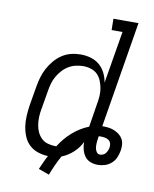

<svg xmlns="http://www.w3.org/2000/svg" viewBox="-91 -804 782 973"><g transform="rotate(10 300.0 -317.5)"><path d="M228 100 173 80Q182 61 189.5 43.5Q197 26 207 8Q180 7 154.5 -1.5Q129 -10 110.5 -27.5Q92 -45 82 -69Q72 -93 68 -119Q64 -145 65.5 -172.5Q67 -200 71 -228L88 -328Q92 -352 99 -376.5Q106 -401 118 -423.5Q130 -446 147 -466.5Q164 -487 186 -501.5Q208 -516 232.5 -522Q257 -528 282 -528Q309 -528 334.5 -520.5Q360 -513 379 -496.5Q398 -480 409.5 -457Q421 -434 425 -408L470 -677H414L413 -735H542L452 -189H455Q471 -189 486 -187Q501 -185 515 -179Q529 -173 540.5 -164Q552 -155 559 -142Q566 -129 567 -113Q568 -97 565 -81Q562 -64 554.5 -46.5Q547 -29 532 -16Q517 -3 499 2.5Q481 8 463 8Q443 8 425 1Q407 -6 396 -21Q385 -36 380 -55Q375 -74 375 -94Q368 -79 357.5 -65Q347 -51 334 -39Q321 -27 306 -17.5Q291 -8 275 -2Q261 23 249.5 48.5Q238 74 228 100ZM236 -48H240Q253 -69 269 -88Q285 -107 303.5 -123.5Q322 -140 343 -153Q364 -166 387 -175L406 -294Q410 -315 411.5 -336Q413 -357 409.5 -376.5Q406 -396 398.5 -414.5Q391 -433 378 -446Q365 -459 345.5 -465.5Q326 -472 305 -472Q286 -472 266.5 -467.5Q247 -463 229.5 -452.5Q212 -442 198 -426.5Q184 -411 174 -393.5Q164 -376 158.5 -357Q153 -338 150 -319L133 -219Q129 -198 128.5 -178Q128 -158 131 -138.5Q134 -119 142 -102Q150 -85 163.5 -72Q177 -59 196.5 -53.5Q216 -48 236 -48ZM466 -45Q473 -45 481 -48.5Q489 -52 494 -58.5Q499 -65 502.5 -73Q506 -81 507 -89Q509 -100 506 -110Q503 -120 495 -126Q487 -132 476 -134Q465 -136 455 -136H443L441 -121Q439 -110 438.5 -98Q438 -86 439.5 -75Q441 -64 447.5 -54.5Q454 -45 466 -45Z"/></g></svg>

Font: Iosevka HT Light Extended
Style: Italic
Weight: 300
Width: 7
Italic angle: -9°
Monospace: yes
Designer: Belleve Invis
Foundry: Belleve Invis
Version: Version 32.3.0; ttfautohint (v1.8.4)